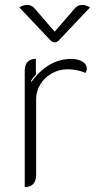

<svg xmlns="http://www.w3.org/2000/svg" viewBox="-20 -747 416 776"><path d="M126 -345V-41Q126 9 80 9V-460Q80 -509 125 -509V-446Q112 -432 105 -420L107 -416Q175 -509 269 -509Q295 -509 313 -498Q331 -487 331 -470Q331 -461 325 -452Q312 -459 292 -463Q272 -467 253 -467Q219 -467 189.5 -450.5Q160 -434 143 -406Q126 -378 126 -345ZM284 -715Q295 -727 312 -727Q327 -727 344 -717L217 -583Q210 -576 201 -576Q192 -576 185 -583L58 -717Q73 -727 89 -727Q107 -727 118 -715L201 -619Z"/></svg>

Font: K2D Thin
Style: Regular
Weight: 100
Designer: Katatrad Aksorn Co.,Ltd.
Foundry: Cadson Demak Co.,Ltd.
Version: Version 1.000; ttfautohint (v1.6)